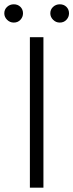

<svg xmlns="http://www.w3.org/2000/svg" viewBox="-40 -873 341 893"><path d="M99 0V-700H162V0ZM24 -768Q6 -768 -7 -781Q-20 -794 -20 -811Q-20 -829 -7 -841Q6 -853 24 -853Q43 -853 55 -841Q67 -829 67 -811Q67 -794 55 -781Q43 -768 24 -768ZM238 -768Q220 -768 207 -781Q194 -794 194 -811Q194 -829 207 -841Q220 -853 238 -853Q257 -853 269 -841Q281 -829 281 -811Q281 -794 269 -781Q257 -768 238 -768Z"/></svg>

Font: REM ExtraLight
Style: Regular
Weight: 250
Designer: Octavio Pardo
Foundry: Ashler Design
Version: Version 1.005;gftools[0.9.28]